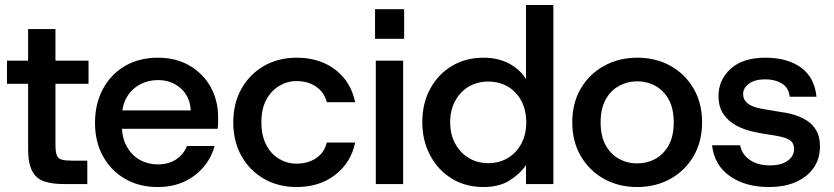

<svg xmlns="http://www.w3.org/2000/svg" viewBox="-20 -740 3355 772"><path d="M235 0Q189 0 157 -11Q125 -22 109 -53Q93 -84 93 -143V-403H8V-496H93V-623H203V-496H336V-403H203V-158Q203 -129 208.5 -115.5Q214 -102 228.5 -98Q243 -94 271 -94H331V0Z M614 12Q540 12 483.5 -20.5Q427 -53 394.5 -111Q362 -169 362 -246Q362 -323 394 -382.5Q426 -442 483 -475Q540 -508 615 -508Q688 -508 742.5 -476Q797 -444 827 -390Q857 -336 857 -269Q857 -259 857 -247.5Q857 -236 855 -222H443V-296H747Q744 -352 706.5 -385Q669 -418 615 -418Q576 -418 543 -400.5Q510 -383 490 -349.5Q470 -316 470 -264V-236Q470 -186 490 -150.5Q510 -115 542.5 -97Q575 -79 614 -79Q658 -79 688 -99Q718 -119 732 -153H843Q830 -106 798.5 -68.5Q767 -31 720.5 -9.5Q674 12 614 12Z M1173 12Q1099 12 1041.5 -21Q984 -54 951 -112.5Q918 -171 918 -248Q918 -325 951 -383.5Q984 -442 1041.5 -475Q1099 -508 1173 -508Q1265 -508 1328 -460Q1391 -412 1408 -329H1294Q1284 -369 1251 -391.5Q1218 -414 1172 -414Q1135 -414 1102.5 -394.5Q1070 -375 1050.5 -338.5Q1031 -302 1031 -248Q1031 -195 1050.5 -157.5Q1070 -120 1102.5 -101Q1135 -82 1172 -82Q1218 -82 1251 -104Q1284 -126 1294 -167H1408Q1392 -87 1328.5 -37.5Q1265 12 1173 12Z M1491 0V-496H1601V0ZM1488 -584V-703H1605V-584Z M1923 12Q1852 12 1796.5 -22Q1741 -56 1709.5 -115.5Q1678 -175 1678 -249Q1678 -324 1709.5 -382.5Q1741 -441 1796.5 -474.5Q1852 -508 1924 -508Q1982 -508 2026 -485Q2070 -462 2095 -422V-720H2205V0H2095V-76Q2072 -42 2030 -15Q1988 12 1923 12ZM1943 -84Q1988 -84 2022.5 -105Q2057 -126 2076.5 -163Q2096 -200 2096 -248Q2096 -297 2076.5 -334Q2057 -371 2022.5 -391.5Q1988 -412 1943 -412Q1899 -412 1864.5 -391.5Q1830 -371 1810 -334Q1790 -297 1790 -249Q1790 -200 1810 -163Q1830 -126 1864.5 -105Q1899 -84 1943 -84Z M2542 12Q2468 12 2409 -20.5Q2350 -53 2315.5 -112Q2281 -171 2281 -248Q2281 -326 2315.5 -384.5Q2350 -443 2409.5 -475.5Q2469 -508 2542 -508Q2617 -508 2675.5 -475.5Q2734 -443 2768.5 -384.5Q2803 -326 2803 -248Q2803 -171 2768.5 -112Q2734 -53 2675 -20.5Q2616 12 2542 12ZM2541 -83Q2582 -83 2615.5 -101.5Q2649 -120 2669 -156.5Q2689 -193 2689 -248Q2689 -303 2669 -339.5Q2649 -376 2615.5 -394.5Q2582 -413 2543 -413Q2503 -413 2469 -394.5Q2435 -376 2415 -339.5Q2395 -303 2395 -248Q2395 -193 2415 -156.5Q2435 -120 2468.5 -101.5Q2502 -83 2541 -83Z M3071 12Q2977 12 2914.5 -32Q2852 -76 2843 -156H2956Q2963 -119 2995 -97Q3027 -75 3075 -75Q3122 -75 3147.5 -94Q3173 -113 3173 -141Q3173 -164 3156.5 -176Q3140 -188 3096 -195Q3079 -198 3056 -201.5Q3033 -205 3016 -209Q2978 -216 2944.5 -233Q2911 -250 2890 -279.5Q2869 -309 2869 -354Q2869 -419 2918 -463.5Q2967 -508 3057 -508Q3146 -508 3200.5 -468.5Q3255 -429 3263 -351H3155Q3152 -387 3124 -404Q3096 -421 3057 -421Q3016 -421 2992 -404Q2968 -387 2968 -362Q2968 -316 3041 -303Q3052 -301 3066.5 -298.5Q3081 -296 3096.5 -293.5Q3112 -291 3123 -289Q3149 -286 3176 -277.5Q3203 -269 3226 -254Q3249 -239 3263 -214Q3277 -189 3277 -151Q3277 -103 3252.5 -66.5Q3228 -30 3182 -9Q3136 12 3071 12Z"/></svg>

Font: Host Grotesk Light Medium
Style: Regular
Weight: 500
Version: Version 1.003